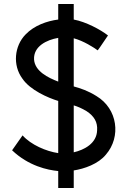

<svg xmlns="http://www.w3.org/2000/svg" viewBox="-20 -843 649 953"><path d="M459 -366C418 -392 379 -405 346 -414V-653C395 -640 446 -607 465 -593C479 -611 503 -649 516 -667C479 -696 406 -735 346 -746V-823H269V-746C214 -739 150 -717 107 -672C51 -615 42 -519 91 -453C129 -396 219 -357 269 -342V-83C209 -92 134 -124 92 -171L40 -97C122 -19 216 1 269 6V90H346V3C398 -5 468 -29 506 -76C582 -164 564 -303 459 -366ZM149 -548C146 -613 211 -645 269 -655V-438C219 -457 153 -489 149 -548ZM462 -196C460 -131 398 -99 346 -87V-320C366 -314 387 -305 410 -291C448 -266 465 -236 462 -196Z"/></svg>

Font: Spoqa Han Sans Neo Medium
Style: Regular
Weight: 500
Designer: [Spoqa Han Sans Neo] Dong-huui Kim  Younghwa Kang  Yujin Lee  [Noto Sans] Ryoko NISHIZUKA  (kana & ideographs); Paul D. 
Foundry: Spoqa (http://www.spoqa-han-sans.com)
Version: Version 1.000